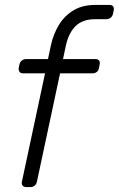

<svg xmlns="http://www.w3.org/2000/svg" viewBox="-20 -760 483 780"><path d="M87 0Q77 0 72 -6Q67 -12 69 -22L163 -462H74Q64 -462 59.5 -468Q55 -474 56 -484L59 -498Q61 -508 68.5 -514Q76 -520 86 -520H175L187 -577Q197 -622 219.5 -659Q242 -696 278.5 -718Q315 -740 367 -740H425Q435 -740 439.5 -734Q444 -728 442 -718L439 -704Q437 -694 429.5 -688Q422 -682 412 -682H367Q315 -682 286.5 -653.5Q258 -625 247 -572L236 -520H368Q378 -520 382.5 -514Q387 -508 385 -498L382 -484Q381 -474 373.5 -468Q366 -462 356 -462H224L130 -22Q128 -12 121 -6Q114 0 104 0Z"/></svg>

Font: Rubik Light Light
Style: Italic
Weight: 300
Italic angle: -12°
Version: Version 2.104